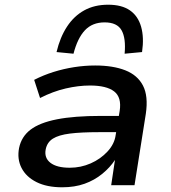

<svg xmlns="http://www.w3.org/2000/svg" viewBox="-20 -786 725 815"><path d="M244 9Q179 9 135 -13Q91 -35 71.5 -73Q52 -111 61 -158Q71 -206 109.5 -235.5Q148 -265 221.5 -279.5Q295 -294 409 -294H503L493 -225H400Q324 -225 276.5 -219Q229 -213 204.5 -197.5Q180 -182 174 -152Q167 -116 194 -95Q221 -74 276 -74Q323 -74 365 -92.5Q407 -111 436.5 -143Q466 -175 471 -213L488 -315Q497 -373 464.5 -398Q432 -423 362 -423Q313 -423 259 -410.5Q205 -398 150 -370L125 -447Q164 -467 207 -480.5Q250 -494 295 -501Q340 -508 384 -508Q460 -508 512 -487.5Q564 -467 587 -422.5Q610 -378 599 -303L551 0H452L468 -107Q447 -75 414 -48Q381 -21 339 -6Q297 9 244 9ZM292 -558 220 -565Q235 -628 264.5 -673Q294 -718 337.5 -742Q381 -766 439 -766Q497 -766 531.5 -742Q566 -718 579 -672.5Q592 -627 583 -565L509 -558Q515 -624 496 -657.5Q477 -691 424 -691Q372 -691 340.5 -657.5Q309 -624 292 -558Z"/></svg>

Font: Nunito Sans 7pt SemiExpanded SemiBold
Style: Italic
Weight: 600
Width: 6
Italic angle: -9°
Designer: Vernon Adams
Foundry: Vernon Adams
Version: Version 3.101;gftools[0.9.27]